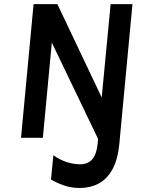

<svg xmlns="http://www.w3.org/2000/svg" viewBox="-20 -669 684 932"><path d="M227.5 202.5 239 84.5Q272 108 305.5 118.2Q339 128.5 368.5 128.5Q407.5 128.5 428.5 103.5Q449.5 78.5 454 27.5L496 -419.5H600.5L559.5 27.5Q552 106 525.5 153.5Q499 201 458.2 222.2Q417.5 243.5 367.5 243.5Q327.5 243.5 293 232Q258.5 220.5 227.5 202.5ZM82 0 143 -649H258.5L490.5 -160.5L470.5 -162L517 -649H623L562 0L461.5 16.5L213.5 -500L235 -498.5L188 0Z"/></svg>

Font: Karla
Style: Bold Italic
Weight: 700
Italic angle: -8°
Designer: Jonathan Pinhorn
Version: Version 2.004;gftools[0.9.33]